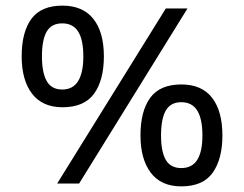

<svg xmlns="http://www.w3.org/2000/svg" viewBox="-20 -652 868 682"><path d="M569 -622H646L261 0H183ZM202 -271Q131 -271 94 -319Q57 -367 57 -452Q57 -538 91.5 -585Q126 -632 202 -632Q274 -632 311.5 -585Q349 -538 349 -452Q349 -367 314 -319Q279 -271 202 -271ZM201 -334Q239 -334 257.5 -364Q276 -394 276 -452Q276 -511 257.5 -540Q239 -569 201 -569Q163 -569 146 -540Q129 -511 129 -452Q129 -394 146 -364Q163 -334 201 -334ZM624 10Q552 10 515.5 -38.5Q479 -87 479 -171Q479 -257 513.5 -304.5Q548 -352 624 -352Q697 -352 733.5 -304.5Q770 -257 770 -171Q770 -87 735.5 -38.5Q701 10 624 10ZM624 -55Q662 -55 680.5 -84Q699 -113 699 -171Q699 -230 680.5 -259.5Q662 -289 624 -289Q586 -289 569 -259.5Q552 -230 552 -171Q552 -113 569 -84Q586 -55 624 -55Z"/></svg>

Font: ugurmukhi05
Style: Book
Weight: 400
Designer: Jelle Bosma - Monotype Design Team
Foundry: Monotype Imaging Inc.
Version: Version 2.003